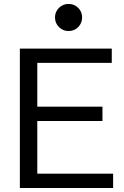

<svg xmlns="http://www.w3.org/2000/svg" viewBox="-20 -948 625 968"><path d="M80.1 0V-703.1H543.5V-630.9H168V-410.2H496.6V-337.9H168V-72.3H550.3V0ZM325.7 -791.5Q297.4 -791.5 277.3 -811.5Q257.3 -831.5 257.3 -859.9Q257.3 -888.7 277.3 -908.4Q297.4 -928.2 325.7 -928.2Q354.5 -928.2 374.3 -908.4Q394 -888.7 394 -859.9Q394 -831.5 374.3 -811.5Q354.5 -791.5 325.7 -791.5Z"/></svg>

Font: Schibsted Grotesk
Style: Regular
Weight: 400
Designer: Bakken & Baeck AS, Henrik Kongsvoll
Foundry: Schibsted ASA
Version: Version 1.100; ttfautohint (v1.8.4.7-5d5b);gftools[0.9.25]